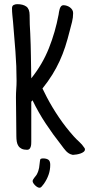

<svg xmlns="http://www.w3.org/2000/svg" viewBox="-20 -712 420 905"><path d="M380.4 -7.8Q380.4 -1 374 3.9Q367.7 8.8 358.9 11.7Q350.1 14.6 341.1 16.1Q332 17.6 326.7 17.6Q325.2 17.6 324.2 18.1Q323.2 18.6 321.8 17.6Q312 15.6 304.7 11Q297.4 6.3 291.5 0.2Q285.6 -5.9 280.3 -13.2Q274.9 -20.5 269 -28.3Q230 -77.6 195.6 -129.6Q161.1 -181.6 133.3 -239.3L127.4 -232.4V-43.9Q127.4 -38.6 127 -32Q126.5 -25.4 124.5 -19.5Q122.6 -13.7 118.7 -9.8Q114.7 -5.9 107.9 -5.9Q92.3 -5.9 82.3 -10.7Q72.3 -15.6 66.7 -24.2Q61 -32.7 59.1 -44.4Q57.1 -56.2 57.1 -70.3Q57.1 -116.2 56.2 -161.6Q55.2 -207 55.2 -252.9Q55.2 -272.9 56.6 -292Q58.1 -311 58.1 -331.1Q58.1 -400.9 52.7 -470Q47.4 -539.1 41.5 -608.4Q40 -624.5 38.3 -640.6Q36.6 -656.7 36.6 -672.9Q36.6 -684.6 44.4 -688.5Q52.2 -692.4 61 -692.4Q88.4 -692.4 104 -681.2Q119.6 -669.9 119.6 -640.6Q119.6 -596.2 122.6 -553.7Q125 -500.5 125.7 -448.2Q126.5 -396 127.4 -342.8Q180.2 -408.7 210.4 -484.6Q240.7 -560.5 256.3 -643.6Q256.8 -648.4 258.1 -655.8Q259.3 -663.1 261.5 -670.2Q263.7 -677.2 267.8 -682.4Q272 -687.5 278.8 -687.5Q286.6 -687.5 294.9 -684.8Q303.2 -682.1 309.8 -677.2Q316.4 -672.4 320.6 -665.5Q324.7 -658.7 324.7 -650.4Q324.7 -628.9 319.6 -608.9Q314.5 -588.9 309.1 -568.4Q298.8 -526.9 287.4 -491.7Q275.9 -456.5 261 -424.1Q246.1 -391.6 226.6 -360.1Q207 -328.6 180.2 -294.9L200.7 -253.9Q226.6 -204.6 258.3 -158Q290 -111.3 327.6 -69.3Q340.3 -55.2 353.8 -43.2Q367.2 -31.2 377.4 -15.6Q380.4 -12.7 380.4 -7.8ZM216.8 64.9Q216.8 89.4 209 111.6Q201.2 133.8 187 154.3Q183.1 158.7 177.7 165.8Q172.4 172.9 166 172.9Q161.6 172.9 156 169.7Q150.4 166.5 145.5 161.6Q140.6 156.7 137.2 151.4Q133.8 146 133.8 141.6Q133.8 138.2 136 134.3Q138.2 130.4 141.4 126.2Q144.5 122.1 147.7 118.2Q150.9 114.3 152.8 111.3Q157.7 102.1 160.4 94.2Q163.1 86.4 164.3 78.9Q165.5 71.3 166.3 63.2Q167 55.2 168.5 45.4Q168.9 38.6 172.6 36.6Q176.3 34.7 183.1 34.7Q198.7 34.7 207.8 40.8Q216.8 46.9 216.8 64.9Z"/></svg>

Font: Just Another Hand
Style: Regular
Weight: 400
Designer: Astigmatic (AOETI)
Foundry: Astigmatic (AOETI)
Version: Version 1.001